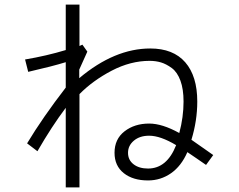

<svg xmlns="http://www.w3.org/2000/svg" viewBox="-20 -776 1040 834"><path d="M536.1 -112.3Q536.1 -81.1 560.1 -62.5Q584 -43.9 623 -43.9Q705.1 -43.9 745.1 -145.5Q676.8 -186.5 627.9 -186.5Q586.9 -186.5 561.5 -165Q536.1 -143.6 536.1 -112.3ZM97.7 -153.3Q166 -266.6 265.6 -395.5V-505.9Q209 -488.3 102.5 -463.9L88.9 -517.6Q181.6 -533.2 265.6 -558.6V-755.9H325.2V-576.2L337.9 -582L359.4 -551.8L324.2 -473.6V-436.5Q477.5 -565.4 632.8 -565.4Q732.4 -565.4 784.7 -505.4Q836.9 -445.3 836.9 -335Q836.9 -252 811.5 -168.9Q836.9 -151.4 870.1 -127.9Q903.3 -104.5 906.2 -102.5L875 -59.6Q862.3 -68.4 834 -87.9Q805.7 -107.4 793.9 -115.2Q767.6 -54.7 722.7 -23.4Q677.7 7.8 623 7.8Q557.6 7.8 517.6 -23.9Q477.5 -55.7 477.5 -112.3Q477.5 -171.9 521 -205.6Q564.5 -239.3 627.9 -239.3Q684.6 -239.3 758.8 -198.2Q777.3 -267.6 777.3 -335Q777.3 -388.7 763.7 -425.8Q750 -462.9 726.1 -480.5Q702.1 -498 679.2 -504.9Q656.2 -511.7 629.9 -511.7Q546.9 -511.7 464.8 -468.8Q382.8 -425.8 325.2 -367.2V38.1H265.6V-307.6Q205.1 -227.5 142.6 -119.1Z"/></svg>

Font: Gothic A1 Light
Style: Regular
Weight: 300
Version: Version 2.50